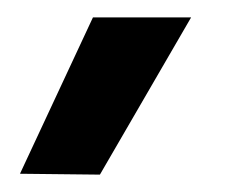

<svg xmlns="http://www.w3.org/2000/svg" viewBox="-20 -809 271 221"><path d="M200 -789H87L3 -609L95 -608Z"/></svg>

Font: Be Vietnam Pro Medium
Style: Regular
Weight: 500
Designer: Lam Bao, Tony Le, Vietanh Nguyen
Foundry: Yellow Type Foundry
Version: Version 1.002